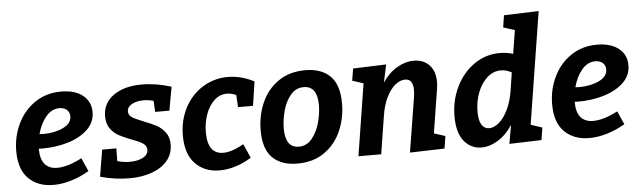

<svg xmlns="http://www.w3.org/2000/svg" viewBox="-49 -963 3865 1160"><g transform="rotate(-5 1883.5 -383.5)"><path d="M164 -214V-213Q164 -150 190.5 -119.5Q217 -89 265 -89Q330 -89 415 -134L451 -53Q397 -21 341 -4.5Q285 12 234 12Q141 12 84 -43.5Q27 -99 27 -210Q27 -298 63.5 -375Q100 -452 168.5 -499Q237 -546 328 -546Q411 -546 459 -508Q507 -470 507 -406Q507 -345 462 -301.5Q417 -258 343.5 -235.5Q270 -213 185 -213Q170 -213 164 -214ZM176 -301Q184 -300 200 -300Q268 -300 319.5 -324.5Q371 -349 371 -392Q371 -417 354 -432Q337 -447 309 -447Q262 -447 227 -405Q192 -363 176 -301Z M720 -391Q720 -368 740.5 -355Q761 -342 809 -323Q856 -305 886.5 -288.5Q917 -272 938.5 -243Q960 -214 960 -170Q960 -115 927 -74Q894 -33 833.5 -10.5Q773 12 695 12Q607 12 518 -13L545 -175H631L630 -98Q665 -87 705 -87Q754 -87 785 -103.5Q816 -120 817 -149Q817 -175 795 -189.5Q773 -204 726 -221Q681 -238 651.5 -254Q622 -270 601 -299Q580 -328 580 -373Q580 -453 645 -499.5Q710 -546 817 -546Q904 -546 996 -517L970 -374H884L880 -442Q848 -450 820 -450Q777 -450 748.5 -434Q720 -418 720 -391Z M1178 -224Q1178 -92 1273 -92Q1324 -92 1397 -133L1435 -48Q1387 -18 1337.5 -3Q1288 12 1242 12Q1151 12 1094.5 -46Q1038 -104 1038 -216Q1038 -310 1078 -385.5Q1118 -461 1187 -503.5Q1256 -546 1339 -546Q1420 -546 1498 -505L1476 -359H1385L1381 -433Q1352 -446 1325 -446Q1281 -446 1247.5 -414.5Q1214 -383 1196 -332Q1178 -281 1178 -224Z M2013 -327Q2013 -239 1979.5 -161.5Q1946 -84 1878.5 -36Q1811 12 1713 12Q1617 12 1563 -40.5Q1509 -93 1509 -206Q1509 -294 1542 -371.5Q1575 -449 1643 -497.5Q1711 -546 1809 -546Q1905 -546 1959 -493.5Q2013 -441 2013 -327ZM1649 -206Q1649 -89 1731 -89Q1779 -89 1811 -128.5Q1843 -168 1858 -223.5Q1873 -279 1873 -329Q1873 -445 1790 -445Q1742 -445 1710 -406Q1678 -367 1663.5 -311.5Q1649 -256 1649 -206Z M2550 -98 2618 -76 2606 -1 2396 5 2450 -330Q2453 -351 2453 -369Q2453 -437 2405 -437Q2375 -437 2345.5 -413.5Q2316 -390 2292 -342.5Q2268 -295 2258 -227L2222 0H2084L2153 -436L2086 -458L2098 -531L2299 -538L2276 -430Q2314 -487 2365 -516.5Q2416 -546 2465 -546Q2526 -546 2561 -508.5Q2596 -471 2596 -406Q2596 -382 2592 -361Z M3245 -779 3137 -99 3206 -76 3194 -1 2999 5 3019 -109Q2982 -51 2931 -19.5Q2880 12 2830 12Q2766 12 2724.5 -38.5Q2683 -89 2683 -189Q2683 -286 2723.5 -368.5Q2764 -451 2834 -499Q2904 -547 2989 -547Q3029 -547 3069 -535L3092 -677L3023 -699L3034 -772ZM3034 -313 3051 -424Q3018 -442 2986 -442Q2940 -442 2903 -409Q2866 -376 2845 -321.5Q2824 -267 2824 -205Q2824 -152 2840.5 -126Q2857 -100 2886 -100Q2915 -100 2945 -125Q2975 -150 2999 -198.5Q3023 -247 3034 -313Z M3414 -214V-213Q3414 -150 3440.5 -119.5Q3467 -89 3515 -89Q3580 -89 3665 -134L3701 -53Q3647 -21 3591 -4.5Q3535 12 3484 12Q3391 12 3334 -43.5Q3277 -99 3277 -210Q3277 -298 3313.5 -375Q3350 -452 3418.5 -499Q3487 -546 3578 -546Q3661 -546 3709 -508Q3757 -470 3757 -406Q3757 -345 3712 -301.5Q3667 -258 3593.5 -235.5Q3520 -213 3435 -213Q3420 -213 3414 -214ZM3426 -301Q3434 -300 3450 -300Q3518 -300 3569.5 -324.5Q3621 -349 3621 -392Q3621 -417 3604 -432Q3587 -447 3559 -447Q3512 -447 3477 -405Q3442 -363 3426 -301Z"/></g></svg>

Font: Bitter Pro
Style: Bold Italic
Weight: 700
Italic angle: -9°
Designer: Sol Matas, and Bitter project Authors
Foundry: Sol Matas
Version: Version 1.010